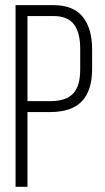

<svg xmlns="http://www.w3.org/2000/svg" viewBox="-20 -720 404 740"><path d="M40 0V-700.2H185.1Q262.7 -700.2 298.8 -655.3Q335 -610.4 335 -529.8V-454.1Q335 -370.6 295.2 -329.3Q255.4 -288.1 172.9 -288.1H85.9V0ZM85.9 -330.1H172.9Q233.9 -330.1 261.5 -358.9Q289.1 -387.7 289.1 -451.2V-533.2Q289.1 -593.8 265.1 -626Q241.2 -658.2 185.1 -658.2H85.9Z"/></svg>

Font: Bebas Neue Book
Style: Regular
Weight: 400
Designer: Ryoichi Tsunekawa
Foundry: Ryoichi Tsunekawa
Version: Version 001.003